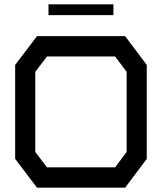

<svg xmlns="http://www.w3.org/2000/svg" viewBox="-20 -867 748 887"><path d="M558 0H151L50 -133V-567L151 -700H558L658 -567V-133ZM565 -535 512 -606H197L143 -535V-165L197 -94H512L565 -165ZM204 -847H504V-797H204Z"/></svg>

Font: Turret Road
Style: Bold
Weight: 700
Designer: Noponies
Foundry: Noponies
Version: Version 1.001; ttfautohint (v1.8)